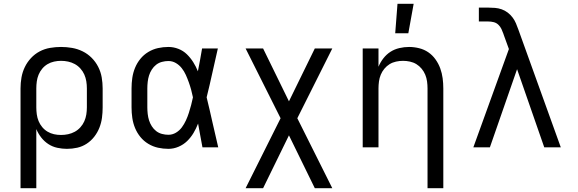

<svg xmlns="http://www.w3.org/2000/svg" viewBox="-20 -775 3040 1010"><path d="M88 215V-310Q88 -339 93 -367.5Q98 -396 110.5 -422Q123 -448 143 -469.5Q163 -491 188.5 -504.5Q214 -518 243 -523Q272 -528 301 -528Q330 -528 359 -523Q388 -518 414.5 -505Q441 -492 462 -471Q483 -450 496.5 -423.5Q510 -397 515 -368Q520 -339 520 -310V-210Q520 -183 516.5 -156Q513 -129 503 -103.5Q493 -78 476 -56Q459 -34 436 -19Q413 -4 386.5 2Q360 8 332 8Q307 8 281.5 2.5Q256 -3 234.5 -17Q213 -31 197 -51.5Q181 -72 171 -96V215ZM301 -65Q320 -65 338.5 -69Q357 -73 373.5 -82Q390 -91 403 -105.5Q416 -120 423.5 -137Q431 -154 434 -172.5Q437 -191 437 -210V-310Q437 -329 434 -347.5Q431 -366 423.5 -383Q416 -400 403 -414.5Q390 -429 373.5 -438Q357 -447 338.5 -451Q320 -455 301 -455Q283 -455 264.5 -451Q246 -447 230 -437.5Q214 -428 202 -413.5Q190 -399 183 -382Q176 -365 173.5 -346.5Q171 -328 171 -310V-210Q171 -192 173.5 -173.5Q176 -155 183 -138Q190 -121 202 -106.5Q214 -92 230 -82.5Q246 -73 264 -69Q282 -65 301 -65Z M866 8Q838 8 811 2Q784 -4 760 -18.5Q736 -33 718.5 -54.5Q701 -76 690.5 -101.5Q680 -127 676 -154.5Q672 -182 672 -210V-310Q672 -338 676 -365.5Q680 -393 690.5 -418.5Q701 -444 718.5 -465.5Q736 -487 760 -501.5Q784 -516 811 -522Q838 -528 866 -528Q893 -528 918.5 -518Q944 -508 963 -489.5Q982 -471 996.5 -448Q1011 -425 1021 -400Q1027 -430 1032.5 -460Q1038 -490 1043 -520H1126Q1111 -456 1097 -391.5Q1083 -327 1067 -263Q1083 -198 1097.5 -132Q1112 -66 1128 0H1045Q1039 -31 1033.5 -62Q1028 -93 1022 -125Q1012 -99 998 -75.5Q984 -52 964.5 -33Q945 -14 919 -3Q893 8 866 8ZM866 -66Q887 -66 905.5 -77Q924 -88 936.5 -105Q949 -122 958 -141.5Q967 -161 973.5 -181.5Q980 -202 985.5 -222.5Q991 -243 995 -263Q991 -283 985.5 -303Q980 -323 973 -342.5Q966 -362 957.5 -381Q949 -400 936 -416.5Q923 -433 905 -443.5Q887 -454 866 -454Q849 -454 832 -449.5Q815 -445 801.5 -434.5Q788 -424 778.5 -409Q769 -394 764 -378Q759 -362 757 -344.5Q755 -327 755 -310V-210Q755 -193 757 -175.5Q759 -158 764 -142Q769 -126 778.5 -111Q788 -96 801.5 -85.5Q815 -75 832 -70.5Q849 -66 866 -66Z M1272 215 1456 -153 1272 -520H1364L1500 -242L1636 -520H1728L1544 -153L1649 57L1728 215H1636L1500 -63L1364 215Z M2229 215V-310Q2229 -328 2226.5 -346.5Q2224 -365 2217 -382Q2210 -399 2198 -413.5Q2186 -428 2170.5 -437.5Q2155 -447 2136.5 -451Q2118 -455 2100 -455Q2082 -455 2063.5 -451Q2045 -447 2029.5 -437.5Q2014 -428 2002 -413.5Q1990 -399 1983 -382Q1976 -365 1973.5 -346.5Q1971 -328 1971 -310V0H1888V-520H1971V-424Q1981 -448 1997 -468.5Q2013 -489 2034 -502.5Q2055 -516 2080.5 -522Q2106 -528 2132 -528Q2158 -528 2184.5 -521.5Q2211 -515 2233 -500Q2255 -485 2271 -462.5Q2287 -440 2296 -415Q2305 -390 2308.5 -363.5Q2312 -337 2312 -310V215ZM2059 -600 2071 -755H2156L2128 -600Z M2470 0 2657 -517 2629 -594V-595Q2624 -609 2618 -622Q2612 -635 2601.5 -645Q2591 -655 2577 -658.5Q2563 -662 2548 -662H2499V-735H2548Q2566 -735 2584 -733.5Q2602 -732 2619 -726Q2636 -720 2650.5 -709Q2665 -698 2676 -683.5Q2687 -669 2694 -652.5Q2701 -636 2707 -619L2930 0H2843L2700 -411L2557 0Z"/></svg>

Font: Iosevka Aile
Style: Regular
Weight: 400
Designer: Belleve Invis
Foundry: Belleve Invis
Version: Version 28.0.1; ttfautohint (v1.8.4)